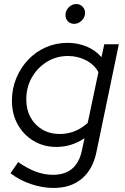

<svg xmlns="http://www.w3.org/2000/svg" viewBox="-20 -720 620 950"><path d="M245 210Q190 210 132.5 190.5Q75 171 32 137L70 82Q114 113 156.5 129Q199 145 242 145Q359 145 385 26L398 -36Q334 7 259 7Q196 7 146 -23Q96 -53 67.5 -104.5Q39 -156 39 -222Q39 -281 60.5 -333Q82 -385 119.5 -424.5Q157 -464 207 -486Q257 -508 314 -508Q364 -508 408 -490Q452 -472 482 -437L496 -501H568L457 33Q439 119 384.5 164.5Q330 210 245 210ZM275 -57Q354 -57 414 -112L467 -363Q447 -400 406 -421.5Q365 -443 316 -443Q259 -443 212 -414Q165 -385 137.5 -336.5Q110 -288 110 -228Q110 -178 131 -139.5Q152 -101 189.5 -79Q227 -57 275 -57ZM347 -602Q328 -602 316 -614.5Q304 -627 304 -645.7Q304 -667 319.8 -683.5Q335.6 -700 358 -700Q376.2 -700 388.6 -687.1Q401 -674.1 401 -656Q401 -635 384.5 -618.5Q368 -602 347 -602Z"/></svg>

Font: Red Hat Display VF
Style: Italic
Weight: 300
Italic angle: -12°
Designer: Pentagram, MCKL
Foundry: Pentagram, MCKL
Version: Version 1.023